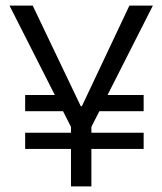

<svg xmlns="http://www.w3.org/2000/svg" viewBox="-20 -673 581 687"><path d="M70 -140V-198H494V-140ZM70 -275V-333H235V-275ZM333 -275V-333H494V-275ZM234 -6V-219L14 -653H97L269 -293H273L443 -653H527L307 -219V-6Z"/></svg>

Font: Bricolage Grotesque 36pt Light
Style: Regular
Weight: 300
Designer: Mathieu Triay
Foundry: Atelier Triay
Version: Version 1.001;gftools[0.9.33.dev8+g029e19f]